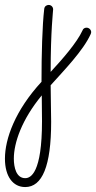

<svg xmlns="http://www.w3.org/2000/svg" viewBox="-149 -274 389 777"><path d="M56 17C56 -150 66 -229 66 -236C66 -246 58 -254 48 -254C39 -254 31 -248 30 -238C22 -170 19 -55 19 57C-88 173 -129 288 -129 368C-129 441 -96 483 -47 483C22 483 58 398 58 219C58 174 56 123 56 71C108 13 188 -69 218 -136C219 -139 220 -141 220 -144C220 -153 212 -162 201 -162C194 -162 187 -158 185 -151C162 -101 104 -35 56 17ZM21 216C21 427 -25 447 -47 447C-83 447 -93 404 -93 368C-93 304 -61 210 20 112C20 151 21 184 21 216Z"/></svg>

Font: Sacramento
Style: Regular
Weight: 400
Designer: Astigmatic (AOETI)
Foundry: Astigmatic (AOETI)
Version: Version 1.000